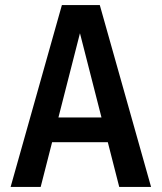

<svg xmlns="http://www.w3.org/2000/svg" viewBox="-20 -740 640 760"><path d="M22 0 225 -720H325L141 0ZM452 0 268 -720H375L578 0ZM136 -275H459V-177H136Z"/></svg>

Font: Instrument Sans SemiCondensed SemiBold
Style: Regular
Weight: 600
Width: 4
Designer: Rodrigo Fuenzalida
Foundry: fragTYPE
Version: Version 1.000;gftools[0.9.28]